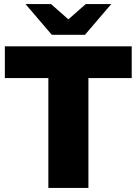

<svg xmlns="http://www.w3.org/2000/svg" viewBox="-20 -929 675 949"><path d="M219 0V-543H4V-700H631V-543H417V0ZM236 -757 106 -909H232L373 -785H263L404 -909H530L400 -757Z"/></svg>

Font: MOST Montserrat ExtraBold
Style: Regular
Weight: 800
Designer: Julieta Ulanovsky
Foundry: Julieta Ulanovsky
Version: Version 8.000;March 11, 2024;FontCreator 15.0.0.2926 64-bit